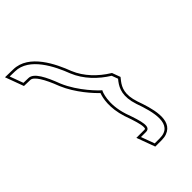

<svg xmlns="http://www.w3.org/2000/svg" viewBox="-512 -818 1080 1080"><g transform="rotate(-45 28.0 -278.0)"><path d="M-168.9 -618 -208.3 -619 -237.8 -699 -196.4 -698C-85 -697 -17.4 -557 15.7 -470C46.3 -395 106.1 -336 170.8 -296L184.5 -259L174.9 -247C150.1 -214 129.7 -169 157.3 -86C192.1 11 228.1 144 113.1 144H73.1L43.6 64H83.6C126.6 64 110.6 7 76.5 -88L76.2 -89C40.6 -199 71.4 -270 76.2 -276C66 -282 -22.1 -369 -63.6 -468L-64 -469C-95.2 -551 -127.5 -617 -168.9 -618ZM-169.3 -603C-142.6 -602.4 -110.3 -548.6 -78 -463.7L-77.5 -462.5C-40.1 -373.1 31.4 -296.3 57.6 -272C47.1 -244.9 31.6 -178.2 62 -84.1L62.5 -82.9C81.8 -28.9 94.6 12.7 94.6 34.1C94.6 48.7 93 49 83.6 49H22.1L62.6 159H113.1C128.1 159 141.3 157 152.9 152.8C242.8 120.7 200 -11.4 171.5 -90.9C145.4 -169.3 164.3 -208 186.8 -237.8L201.5 -256.3L183.1 -306L178.7 -308.8C116 -347.5 58.6 -404.7 29.6 -475.5C-2.8 -560.8 -72.1 -711.9 -196.2 -713L-259.5 -714.5L-218.8 -604.3Z"/></g></svg>

Font: Nordica Plus
Style: NordicaClassicLightOpOblOl
Weight: 300
Version: Version 1.01